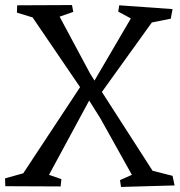

<svg xmlns="http://www.w3.org/2000/svg" viewBox="-20 -731 711 760"><path d="M671 3 459 9 455 -18 502 -39 377 -263 333 -333 174 -39 223 -22 220 7 1 6 0 -25 72 -45 297 -386 109 -662 47 -681 48 -710 265 -711 270 -684 216 -665 336 -441 354 -412 498 -658 448 -685 452 -710 663 -695 656 -657 581 -642 384 -368V-366L584 -55L663 -35Z"/></svg>

Font: Underdog
Style: Regular
Weight: 400
Designer: Sergey Steblina
Foundry: Sergey Steblina, Jovanny Lemonad
Version: Version 1.001; ttfautohint (v0.9)